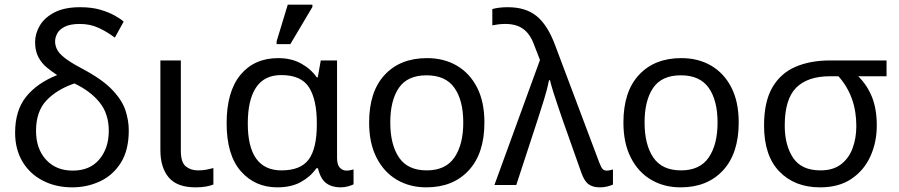

<svg xmlns="http://www.w3.org/2000/svg" viewBox="-20 -796 3866 826"><path d="M291 10Q220 10 164 -19Q108 -48 76.5 -101Q45 -154 45 -225Q45 -321 92.5 -380Q140 -439 226 -473Q203 -488 181 -506Q159 -524 145 -550.5Q131 -577 131 -615Q131 -651 151 -685.5Q171 -720 214 -742.5Q257 -765 325 -765Q375 -765 412 -754Q449 -743 474.5 -728.5Q500 -714 512 -703L474 -634Q443 -658 405.5 -675.5Q368 -693 324 -693Q282 -693 258.5 -681Q235 -669 226 -651.5Q217 -634 217 -618Q217 -601 225 -584Q233 -567 257.5 -547.5Q282 -528 331 -502Q420 -455 463 -409.5Q506 -364 520 -320.5Q534 -277 534 -235Q534 -150 500 -96Q466 -42 410.5 -16Q355 10 291 10ZM293 -62Q367 -62 407.5 -110.5Q448 -159 448 -233Q448 -307 408 -356Q368 -405 300 -437Q224 -411 179.5 -363.5Q135 -316 135 -233Q135 -156 178 -109Q221 -62 293 -62Z M821 10Q742 10 706 -32.5Q670 -75 670 -150V-536H758V-147Q758 -98 779 -80.5Q800 -63 832 -63Q852 -63 867.5 -66Q883 -69 898 -73V-2Q885 3 866 6.5Q847 10 821 10Z M1173 10Q1077 10 1016 -59.5Q955 -129 955 -266Q955 -402 1014.5 -474Q1074 -546 1177 -546Q1233 -546 1275 -523Q1317 -500 1343 -463H1347L1360 -536H1430V-118Q1430 -87 1442 -74.5Q1454 -62 1471 -62Q1479 -62 1488 -64Q1497 -66 1501 -67V-3Q1494 1 1478 5.5Q1462 10 1445 10Q1408 10 1383.5 -8Q1359 -26 1348 -72H1341Q1316 -36 1274.5 -13Q1233 10 1173 10ZM1191 -63Q1274 -63 1308.5 -110.5Q1343 -158 1343 -261V-267Q1343 -367 1309.5 -420Q1276 -473 1190 -473Q1117 -473 1081.5 -419.5Q1046 -366 1046 -265Q1046 -63 1191 -63ZM1170 -606V-618L1218 -776H1324V-766L1229 -606Z M2064 -269Q2064 -136 1996.5 -63Q1929 10 1814 10Q1743 10 1687.5 -22.5Q1632 -55 1600 -117.5Q1568 -180 1568 -269Q1568 -402 1635 -474Q1702 -546 1817 -546Q1890 -546 1945.5 -513.5Q2001 -481 2032.5 -419.5Q2064 -358 2064 -269ZM1659 -269Q1659 -174 1696.5 -118.5Q1734 -63 1816 -63Q1897 -63 1935 -118.5Q1973 -174 1973 -269Q1973 -364 1935 -418Q1897 -472 1815 -472Q1733 -472 1696 -418Q1659 -364 1659 -269Z M2560 10Q2531 10 2512.5 -3Q2494 -16 2481 -53L2402 -276Q2394 -300 2382.5 -333Q2371 -366 2361 -398Q2351 -430 2346 -451H2342Q2335 -415 2320.5 -368Q2306 -321 2293 -281L2201 0H2107L2303 -538L2277 -605Q2261 -649 2231.5 -671Q2202 -693 2154 -693Q2136 -693 2122.5 -691Q2109 -689 2098 -687V-757Q2112 -761 2128.5 -763Q2145 -765 2165 -765Q2242 -765 2289 -726.5Q2336 -688 2368 -602L2558 -97Q2566 -76 2572.5 -69Q2579 -62 2590 -62Q2598 -62 2605 -64Q2612 -66 2617 -67V-2Q2606 3 2591.5 6.5Q2577 10 2560 10Z M3158 -269Q3158 -136 3090.5 -63Q3023 10 2908 10Q2837 10 2781.5 -22.5Q2726 -55 2694 -117.5Q2662 -180 2662 -269Q2662 -402 2729 -474Q2796 -546 2911 -546Q2984 -546 3039.5 -513.5Q3095 -481 3126.5 -419.5Q3158 -358 3158 -269ZM2753 -269Q2753 -174 2790.5 -118.5Q2828 -63 2910 -63Q2991 -63 3029 -118.5Q3067 -174 3067 -269Q3067 -364 3029 -418Q2991 -472 2909 -472Q2827 -472 2790 -418Q2753 -364 2753 -269Z M3508 10Q3399 10 3333 -58Q3267 -126 3267 -256Q3267 -357 3302 -418.5Q3337 -480 3401 -508Q3465 -536 3552 -536H3794V-468H3672Q3710 -431 3731 -379.5Q3752 -328 3752 -256Q3752 -184 3724.5 -123.5Q3697 -63 3643 -26.5Q3589 10 3508 10ZM3510 -63Q3564 -63 3598 -89Q3632 -115 3648 -158.5Q3664 -202 3664 -254Q3664 -382 3587 -468H3552Q3454 -468 3405 -418.5Q3356 -369 3356 -256Q3356 -171 3392 -117Q3428 -63 3510 -63Z"/></svg>

Font: Noto Sans Historical
Style: Regular
Weight: 400
Designer: Monotype Design Team
Foundry: Monotype Imaging Inc.
Version: Version 2.013; ttfautohint (v1.8.4.7-5d5b)